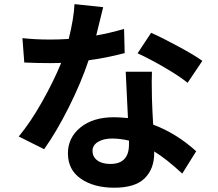

<svg xmlns="http://www.w3.org/2000/svg" viewBox="-20 -836 1040 915"><path d="M944.3 -545.9 874 -441.4Q833 -474.6 761.2 -516.1Q689.5 -557.6 635.7 -582L700.2 -679.7Q754.9 -655.3 831.5 -613.8Q908.2 -572.3 944.3 -545.9ZM571.3 -698.2 574.2 -583Q485.4 -559.6 402.3 -548.8Q367.2 -443.4 308.6 -326.2Q250 -209 190.4 -125L69.3 -185.5Q126 -253.9 180.7 -351.1Q235.4 -448.2 271.5 -536.1Q254.9 -535.2 219.7 -535.2Q160.2 -535.2 95.7 -538.1L86.9 -654.3Q147.5 -647.5 218.8 -647.5Q261.7 -647.5 307.6 -650.4Q332 -749 335 -816.4L471.7 -801.8Q446.3 -698.2 438.5 -667Q501 -677.7 571.3 -698.2ZM594.7 -147.5V-166Q550.8 -175.8 514.6 -175.8Q472.7 -175.8 446.8 -159.7Q420.9 -143.6 420.9 -117.2Q420.9 -88.9 443.4 -71.8Q465.8 -54.7 505.9 -54.7Q594.7 -54.7 594.7 -147.5ZM579.1 -494.1H704.1Q702.1 -463.9 704.1 -367.2Q706.1 -302.7 710 -242.2Q821.3 -200.2 915 -115.2L848.6 -8.8Q772.5 -79.1 714.8 -114.3V-105.5Q714.8 -31.2 669.4 13.7Q624 58.6 524.4 58.6Q427.7 58.6 365.7 16.1Q303.7 -26.4 303.7 -105.5Q303.7 -179.7 363.3 -228.5Q422.9 -277.3 523.4 -277.3Q546.9 -277.3 589.8 -273.4Q589.8 -285.2 579.1 -494.1Z"/></svg>

Font: Gen Shin Gothic Bold
Style: Bold
Weight: 700
Designer: [Source Han Sans]
Ryoko NISHIZUKA  (kana & ideographs); Paul D. Hunt (Latin, Greek & Cyrillic); Wenlong ZHANG  (bopomofo
Version: Version 1.002.20150607